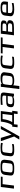

<svg xmlns="http://www.w3.org/2000/svg" viewBox="3151 -3685 732 7074"><g transform="rotate(-90 3517.0 -148.0)"><path d="M539 -418 547 -484H164L105 0H218L269 -418Z M1167 -321C1171 -353 1170 -380 1162 -402C1149 -445 1130 -467 1077 -481C1019 -495 989 -494 910 -494C831 -494 800 -495 739 -481C657 -462 620 -405 609 -321L589 -153C580 -82 593 -35 650 -14C710 10 752 10 848 10C924 10 959 10 1018 -3C1099 -21 1137 -72 1147 -153ZM1030 -140C1025 -100 1014 -74 979 -62C939 -48 914 -49 855 -49C795 -49 770 -48 734 -62C702 -74 697 -100 702 -140L726 -336C732 -381 746 -408 770 -419C794 -430 838 -435 902 -435C966 -435 1009 -430 1030 -419C1051 -408 1060 -381 1054 -336Z M1740 -4 1749 -72C1685 -59 1624 -53 1565 -53C1498 -53 1454 -59 1435 -70C1415 -81 1408 -104 1412 -139L1437 -339C1442 -380 1454 -406 1473 -417C1493 -428 1534 -433 1598 -433C1657 -433 1718 -426 1782 -413L1790 -479C1734 -489 1677 -494 1620 -494C1556 -494 1533 -493 1478 -487C1427 -480 1403 -466 1373 -442C1341 -416 1326 -376 1320 -326L1298 -148C1294 -118 1296 -93 1304 -73C1319 -32 1338 -13 1391 -2C1447 11 1471 10 1545 10C1619 10 1684 5 1740 -4Z M2412 -484H2298L2097 -89H2095L1974 -484H1852L2025 7L1911 198H2029Z M2812 -64H2556C2612 -158 2648 -268 2663 -395L2667 -420H2856ZM2570 -450C2550 -285 2508 -157 2446 -64H2388L2364 134H2460L2476 0H2868L2852 134H2948L2972 -64H2912L2963 -484H2574Z M3601 0 3643 -342C3651 -404 3641 -445 3613 -465C3585 -484 3521 -494 3420 -494C3353 -494 3277 -491 3195 -485L3186 -419C3263 -427 3334 -431 3395 -431C3452 -431 3489 -426 3509 -417C3528 -408 3537 -390 3534 -363L3524 -286H3342C3256 -286 3198 -276 3165 -256C3133 -235 3113 -198 3107 -144C3099 -82 3110 -41 3140 -21C3169 0 3225 10 3309 10C3421 10 3484 -9 3498 -46L3492 0ZM3216 -141C3226 -220 3241 -230 3343 -230H3517L3501 -96C3495 -45 3399 -47 3335 -47H3312C3224 -47 3208 -71 3216 -141Z M4066 10C4099 10 4127 9 4151 8C4275 -1 4354 -49 4367 -158L4392 -357C4396 -394 4381 -427 4348 -454C4314 -481 4257 -494 4176 -494C4048 -494 3976 -473 3962 -432L3968 -484H3856L3773 198H3885L3913 -31C3927 -1 4008 10 4066 10ZM4251 -147C4246 -106 4231 -80 4205 -69C4180 -57 4137 -51 4075 -51C4013 -51 3971 -57 3948 -69C3925 -80 3916 -106 3921 -147L3943 -325C3948 -370 3964 -398 3988 -411C4014 -423 4058 -429 4121 -429C4182 -429 4224 -423 4247 -411C4270 -398 4278 -370 4273 -325Z M4958 -4 4967 -72C4903 -59 4842 -53 4783 -53C4716 -53 4672 -59 4653 -70C4633 -81 4626 -104 4630 -139L4655 -339C4660 -380 4672 -406 4691 -417C4711 -428 4752 -433 4816 -433C4875 -433 4936 -426 5000 -413L5008 -479C4952 -489 4895 -494 4838 -494C4774 -494 4751 -493 4696 -487C4645 -480 4621 -466 4591 -442C4559 -416 4544 -376 4538 -326L4516 -148C4512 -118 4514 -93 4522 -73C4537 -32 4556 -13 4609 -2C4665 11 4689 10 4763 10C4837 10 4902 5 4958 -4Z M5670 -418 5678 -484H5092L5084 -418H5322L5271 0H5383L5434 -418Z M6297 -349 6299 -366C6304 -410 6301 -428 6275 -451C6241 -482 6163 -484 6078 -484H5813L5754 0H6028C6127 0 6196 -9 6236 -28C6277 -47 6300 -80 6306 -128L6309 -157C6316 -212 6272 -245 6177 -258V-262C6245 -274 6289 -289 6297 -349ZM6063 -280H5901L5919 -422H6077C6128 -422 6160 -418 6174 -409C6188 -400 6194 -383 6191 -358L6190 -352C6182 -288 6152 -280 6063 -280ZM6191 -131C6188 -106 6177 -88 6158 -79C6139 -70 6100 -65 6042 -65H5875L5894 -221H6067C6121 -221 6157 -216 6173 -205C6190 -194 6197 -180 6195 -163Z M6769 -494C6598 -494 6496 -458 6480 -329L6457 -138C6443 -28 6560 10 6702 10C6779 10 6858 3 6937 -10L6946 -79C6866 -63 6799 -55 6745 -55C6639 -55 6563 -72 6572 -149L6581 -222H6987L7000 -329C7016 -458 6935 -494 6769 -494ZM6758 -434C6847 -434 6900 -423 6892 -357L6883 -281H6589L6598 -357C6606 -425 6667 -434 6758 -434Z"/></g></svg>

Font: Gamestation Extended
Style: Italic
Weight: 400
Width: 7
Designer: Jonas Hecksher
Foundry: Jonas Hecksher, Playtypeª, e-types AS
Version: Version 1.003